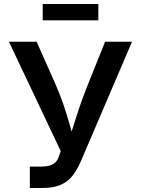

<svg xmlns="http://www.w3.org/2000/svg" viewBox="-20 -935 701 955"><path d="M128.4 0V-106.4H184.1Q220.7 -106.4 241.7 -117.4Q262.7 -128.4 271.5 -153.3L282.2 -183.1L24.4 -727.5H162.1L250.5 -528.8Q276.9 -469.7 294.7 -417.5Q312.5 -365.2 325.9 -317.6Q339.4 -270 352.5 -224.6H318.4Q337.9 -286.1 362.1 -361.8Q386.2 -437.5 422.9 -528.8L502.9 -727.5H636.7L381.3 -130.9Q363.8 -90.3 340.6 -60.8Q317.4 -31.2 281.7 -15.6Q246.1 0 191.4 0ZM469.2 -915V-834H192.4V-915Z"/></svg>

Font: Inter Cardless
Style: Medium
Weight: 500
Designer: Rasmus Andersson
Foundry: rsms
Version: Version 4.001;git-9221beed3